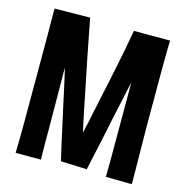

<svg xmlns="http://www.w3.org/2000/svg" viewBox="-105 -803 874 903"><g transform="rotate(15 332.5 -351.0)"><path d="M50 1Q51 -30 51.5 -70.5Q52 -111 52 -158Q52 -205 52 -255.5Q52 -306 52 -357Q52 -405 52 -452.5Q52 -500 52 -544.5Q52 -589 51.5 -629Q51 -669 51 -702L224 -704Q232 -664 240 -620.5Q248 -577 257.5 -531Q267 -485 276 -439.5Q285 -394 294 -351Q299 -325 304 -301Q309 -277 313.5 -254.5Q318 -232 322.5 -211.5Q327 -191 331 -173Q337 -197 342 -220.5Q347 -244 351.5 -266.5Q356 -289 361 -311Q366 -333 370 -354Q380 -397 387.5 -435Q395 -473 403.5 -512.5Q412 -552 420.5 -597Q429 -642 439 -697H615Q614 -674 613.5 -637Q613 -600 613 -554Q613 -508 613 -456Q613 -404 613 -350Q613 -298 613.5 -247.5Q614 -197 614.5 -150.5Q615 -104 615.5 -65.5Q616 -27 616 2L489 0Q489 -14 489.5 -31Q490 -48 490 -68.5Q490 -89 490 -111.5Q490 -134 490 -159.5Q490 -185 490 -213.5Q490 -242 490 -272Q490 -302 490 -332.5Q490 -363 490 -394.5Q490 -426 490 -460Q484 -433 477 -402Q470 -371 463.5 -339Q457 -307 449 -273Q443 -242 436 -209.5Q429 -177 422 -144Q415 -111 407.5 -77.5Q400 -44 393 -11L266 -16Q257 -55 249 -90Q241 -125 234 -158Q227 -191 220 -221.5Q213 -252 207 -280Q201 -310 194.5 -338.5Q188 -367 182 -394.5Q176 -422 170 -447Q170 -438 170 -413Q170 -388 170.5 -353Q171 -318 171 -276Q171 -246 171.5 -214Q172 -182 172 -150.5Q172 -119 172 -91Q172 -63 172.5 -39.5Q173 -16 173 1Z"/></g></svg>

Font: Truculenta ExtraBold
Style: Regular
Weight: 800
Version: Version 1.002